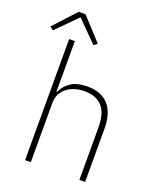

<svg xmlns="http://www.w3.org/2000/svg" viewBox="-189 -1004 911 1103"><g transform="rotate(20 266.5 -453.0)"><path d="M100 -740H135V-430H138Q153 -467 190.5 -493.5Q228 -520 294 -520Q378 -520 422.5 -470.5Q467 -421 467 -326V0H432V-320Q432 -408 394.5 -448.5Q357 -489 286 -489Q257 -489 229.5 -481Q202 -473 181 -457Q160 -441 147.5 -417Q135 -393 135 -361V0H100ZM140 -906 264 -771 243 -755 119 -880 -5 -755 -26 -771 98 -906Z"/></g></svg>

Font: IBM Plex Sans ExtLt
Style: Regular
Weight: 200
Designer: Mike Abbink, Paul van der Laan, Pieter van Rosmalen
Foundry: Bold Monday
Version: Version 3.005